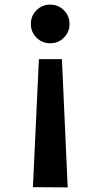

<svg xmlns="http://www.w3.org/2000/svg" viewBox="-20 -615 440 834"><path d="M282 -511Q282 -476 257.5 -451.5Q233 -427 198 -427Q163 -427 138.5 -451.5Q114 -476 114 -511Q114 -546 138.5 -570.5Q163 -595 198 -595Q233 -595 257.5 -570.5Q282 -546 282 -511ZM123 198 149 -358H249L274 199Z"/></svg>

Font: RocknRoll One
Style: Regular
Weight: 400
Designer: Fontworks Inc.
Foundry: Fontworks Inc.
Version: Version 1.100